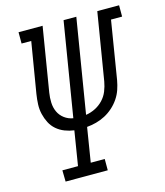

<svg xmlns="http://www.w3.org/2000/svg" viewBox="-110 -819 774 902"><g transform="rotate(-15 277.0 -367.5)"><path d="M97 0 96 -55H172L199 -222Q176 -225 154 -233.5Q132 -242 114.5 -257Q97 -272 86.5 -292.5Q76 -313 70.5 -336Q65 -359 66 -383.5Q67 -408 71 -433L112 -680H65V-735H182L131 -424Q127 -400 128 -375.5Q129 -351 138.5 -330.5Q148 -310 166.5 -296Q185 -282 209 -278L284 -735H346L271 -278Q293 -281 315.5 -292Q338 -303 355 -321Q372 -339 381 -361.5Q390 -384 394 -407L448 -735H554V-680H500L454 -398Q450 -375 442.5 -353Q435 -331 421.5 -311Q408 -291 389.5 -274.5Q371 -258 350 -247Q329 -236 306.5 -230Q284 -224 261 -222L234 -55H302V0Z"/></g></svg>

Font: Iosevka Curly Slab Light
Style: Italic
Weight: 300
Italic angle: -9°
Monospace: yes
Designer: Belleve Invis
Foundry: Belleve Invis
Version: Version 22.1.2; ttfautohint (v1.8.4)